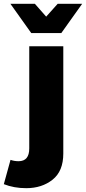

<svg xmlns="http://www.w3.org/2000/svg" viewBox="-83 -783 450 1004"><path d="M54 201Q-10 201 -63 180L-28 53Q-8 60 14 60Q70 60 70 -7V-541H248V20Q248 112 192 156.5Q136 201 54 201ZM237.5 -610H80.5L-28.5 -763H99.5L158.5 -696L218.5 -763H346.5Z"/></svg>

Font: Argentum Novus
Style: Bold
Weight: 700
Designer: Julieta Ulanovsky (font) & Cristiano Sobral (main changes)
Foundry: Julieta Ulanovsky (font) & Cristiano Sobral (main changes)
Version: Version 3.00;November 27, 2020;FontCreator 13.0.0.2655 64-bi